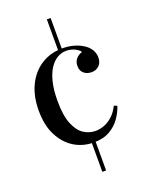

<svg xmlns="http://www.w3.org/2000/svg" viewBox="-163 -789 808 1052"><g transform="rotate(-20 241.0 -263.5)"><path d="M246 181V-21H268V181ZM246 -520V-708H268V-520ZM271 -530Q306 -530 336.5 -521.5Q367 -513 390 -498Q414 -483 427 -462Q440 -441 440 -416Q440 -386 422.5 -369Q405 -352 378 -352Q352 -352 334 -367Q316 -382 316 -410Q316 -436 331 -452.5Q346 -469 366 -474Q357 -489 334.5 -499.5Q312 -510 286 -510Q259 -510 234.5 -496Q210 -482 190.5 -453Q171 -424 159.5 -378Q148 -332 148 -267Q148 -183 168 -133.5Q188 -84 220 -63Q252 -42 289 -42Q312 -42 337.5 -51Q363 -60 387 -81Q411 -102 429 -138L447 -131Q437 -98 413.5 -64Q390 -30 352 -8Q314 14 258 14Q195 14 144.5 -17Q94 -48 63.5 -107.5Q33 -167 33 -253Q33 -337 63.5 -399.5Q94 -462 148 -496Q202 -530 271 -530Z"/></g></svg>

Font: Playfair Display Medium
Style: Regular
Weight: 500
Designer: Claus Eggers Sørensen
Foundry: Claus Eggers Sørensen
Version: Version 1.203